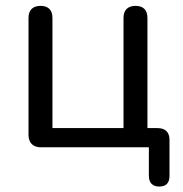

<svg xmlns="http://www.w3.org/2000/svg" viewBox="-20 -514 639 670"><path d="M535.5 137Q518.4 137 509 127.6Q499.5 118.2 499.5 99.5V0H123Q102.1 0 90.8 -11.3Q79.5 -22.6 79.5 -43.5V-451Q79.5 -472.5 90.5 -483Q101.5 -493.5 121.5 -493.5Q141.5 -493.5 152.2 -483Q163 -472.5 163 -451V-67H411V-451Q411 -472.5 422 -483Q433 -493.5 453 -493.5Q473 -493.5 483.8 -483Q494.5 -472.5 494.5 -451V-28L456 -67H530Q549.9 -67 560.7 -56.5Q571.5 -46 571.5 -26V99.5Q571.5 137 535.5 137Z"/></svg>

Font: Nunito ExtraLight
Style: Regular
Weight: 200
Designer: Vernon Adams
Foundry: Vernon Adams
Version: Version 3.602;April 4, 2023;FontCreator 14.0.0.2856 64-bit